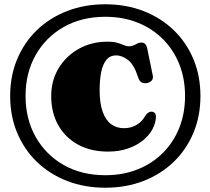

<svg xmlns="http://www.w3.org/2000/svg" viewBox="-20 -801 984 898"><path d="M472.5 77Q570 77 651.5 45.2Q733 13.5 792.5 -44Q852 -101.5 884.8 -180Q917.5 -258.5 917.5 -352Q917.5 -445.5 884.8 -524Q852 -602.5 792.5 -660Q733 -717.5 651.5 -749.2Q570 -781 472.5 -781Q375 -781 293.5 -749.2Q212 -717.5 152.5 -660Q93 -602.5 60.2 -524Q27.5 -445.5 27.5 -352Q27.5 -258.5 60.2 -180Q93 -101.5 152.5 -44Q212 13.5 293.5 45.2Q375 77 472.5 77ZM472.5 18.5Q362 18.5 278 -29.2Q194 -77 146.8 -160.8Q99.5 -244.5 99.5 -352Q99.5 -460 146.8 -543.5Q194 -627 278 -674.8Q362 -722.5 472.5 -722.5Q555.5 -722.5 623.8 -695.2Q692 -668 741.8 -618.2Q791.5 -568.5 818.5 -500.8Q845.5 -433 845.5 -352Q845.5 -271 818.5 -203.2Q791.5 -135.5 741.8 -85.8Q692 -36 623.8 -8.8Q555.5 18.5 472.5 18.5ZM709.5 -255.5Q708.5 -225.5 693 -196.5Q677.5 -167.5 648.2 -144Q619 -120.5 578 -106.2Q537 -92 485 -92Q405 -92 345.2 -124.5Q285.5 -157 252.5 -215.5Q219.5 -274 219.5 -351.5Q219.5 -425 254.5 -482.5Q289.5 -540 349 -573Q408.5 -606 481.5 -606Q511 -606 529 -600.8Q547 -595.5 559 -590Q571 -584.5 583 -584.5Q596.5 -584.5 605.8 -589Q615 -593.5 623 -597.8Q631 -602 639.5 -602Q652.5 -602 659 -595.5Q665.5 -589 669 -572.5L694.5 -448Q697.5 -434 690 -425Q682.5 -416 669.5 -413Q654 -409.5 643 -415.2Q632 -421 626.5 -438Q607 -499 578.8 -520.5Q550.5 -542 523 -542Q495.5 -542 478.5 -522.2Q461.5 -502.5 453.8 -466Q446 -429.5 446 -379Q446 -319 459.8 -279.5Q473.5 -240 499 -220.8Q524.5 -201.5 559.5 -201.5Q593 -201.5 618.2 -216.5Q643.5 -231.5 657.5 -256Q664 -267 670.5 -272Q677 -277 683 -278.2Q689 -279.5 694 -278Q709.5 -274.5 709.5 -255.5Z"/></svg>

Font: Fraunces
Style: Regular
Weight: 900
Version: Version 1.000;[b76b70a41]